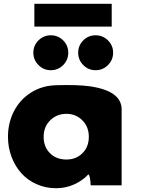

<svg xmlns="http://www.w3.org/2000/svg" viewBox="-20 -977 749 1012"><path d="M161.1 -836.9V-957H568.8V-836.9ZM182.9 -634Q155.8 -661.1 155.8 -699.2Q155.8 -737.3 182.9 -764.2Q210 -791 248 -791Q286.1 -791 313 -764.2Q339.8 -737.3 339.8 -699.2Q339.8 -661.1 313 -634Q286.1 -606.9 248 -606.9Q210 -606.9 182.9 -634ZM418.9 -634Q392.1 -661.1 392.1 -699.2Q392.1 -737.3 418.9 -764.2Q445.8 -791 483.9 -791Q522 -791 549.1 -764.2Q576.2 -737.3 576.2 -699.2Q576.2 -661.1 549.1 -634Q522 -606.9 483.9 -606.9Q445.8 -606.9 418.9 -634ZM22 -255.9Q22 -330.1 54 -391.6Q85.9 -453.1 144 -489.5Q202.1 -525.9 275.9 -527.8Q390.1 -531.2 454.6 -522Q620.6 -497.6 621.1 -400.9V0H458Q455.6 -52.2 445.8 -58.1Q416 -25.4 371.1 -5.1Q326.2 15.1 275.9 15.1Q220.7 15.1 173.1 -6.1Q125.5 -27.3 92.5 -64Q59.6 -100.6 40.8 -150.4Q22 -200.2 22 -255.9ZM330.1 -136.2Q381.8 -136.2 415 -169.9Q448.2 -203.6 448.2 -255.9Q448.2 -308.6 414.1 -342.8Q379.9 -377 330.1 -377Q279.3 -377 244.6 -342.8Q210 -308.6 210 -255.9Q210 -203.1 243.2 -169.7Q276.4 -136.2 330.1 -136.2Z"/></svg>

Font: Hussar Preview
Style: Bold
Weight: 700
Foundry: Cannot Into Space Fonts, PlusOne Fonts
Version: Version 2.29RC2 "Millennial"